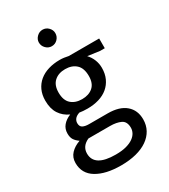

<svg xmlns="http://www.w3.org/2000/svg" viewBox="-218 -780 977 1111"><g transform="rotate(-30 270.5 -224.0)"><path d="M61 -314Q61 -353 75 -383.5Q89 -414 114.5 -435Q140 -456 175 -466.5Q210 -477 251 -477Q266 -477 280 -475Q294 -473 308 -470H511V-405H480L400 -416Q419 -396 429.5 -370Q440 -344 440 -315Q440 -276 426 -245.5Q412 -215 387 -194Q362 -173 327 -162.5Q292 -152 251 -152Q220 -152 197 -156Q174 -148 165 -135.5Q156 -123 156 -109Q156 -86 171.5 -78Q187 -70 213 -70H337Q415 -70 456.5 -34.5Q498 1 498 62Q498 101 481 132Q464 163 432.5 185Q401 207 356 218.5Q311 230 255 230Q153 230 92.5 193.5Q32 157 32 86Q32 49 55.5 24Q79 -1 117 -14Q97 -28 87 -43.5Q77 -59 77 -85Q77 -116 95.5 -138Q114 -160 146 -173Q106 -191 83.5 -225.5Q61 -260 61 -314ZM168 0Q117 23 117 72Q117 160 259 160Q301 160 330 152Q359 144 377 131Q395 118 403.5 102Q412 86 412 69Q412 27 383.5 13.5Q355 0 312 0ZM351 -312Q351 -365 323.5 -390Q296 -415 251 -415Q206 -415 178.5 -390Q151 -365 151 -316Q151 -264 178.5 -239.5Q206 -215 251 -215Q296 -215 323.5 -239Q351 -263 351 -312ZM197 -624Q197 -645 213.5 -661.5Q230 -678 252 -678Q275 -678 291 -661.5Q307 -645 307 -624Q307 -601 291 -584.5Q275 -568 252 -568Q230 -568 213.5 -584.5Q197 -601 197 -624Z"/></g></svg>

Font: Mukta Vaani
Style: Regular
Weight: 400
Designer: Noopur Datye, Girish Dalvi, Yashodeep Gholap, Pallavi Karambelkar
Foundry: Ek Type
Version: Version 2.538;PS 1.000;hotconv 16.6.51;makeotf.lib2.5.65220;